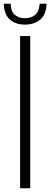

<svg xmlns="http://www.w3.org/2000/svg" viewBox="-31 -1002 268 1022"><path d="M76 0V-810H130V0ZM102 -871Q52 -871 21.5 -898Q-9 -925 -11 -982H26Q27 -939 49 -922Q71 -905 102 -905Q133 -905 155 -922Q177 -939 180 -982H217Q215 -925 183.5 -898Q152 -871 102 -871Z"/></svg>

Font: Oswald ExtraLight
Style: Regular
Weight: 250
Designer: Vernon Adams
Foundry: Vernon Adams
Version: Version 4.103;gftools[0.9.33.dev8+g029e19f]